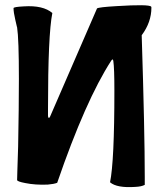

<svg xmlns="http://www.w3.org/2000/svg" viewBox="-20 -694 653 752"><path d="M416 -457Q419 -461 421 -461Q423 -462 424 -454Q428 -427 428 -338Q428 -63 411 20Q438 43 510 38Q534 37 547 30V0Q547 -176 535 -556Q573 -607 573 -664Q573 -667 572 -668Q564 -678 436 -670Q367 -666 360 -661Q181 -249 176 -237Q173 -232 172 -232Q169 -232 168 -239V-267Q168 -558 185 -643Q149 -674 73 -669Q33 -667 33 -662Q33 -646 40 -616Q47 -585 47 -587Q54 -542 54 -385Q54 -272 51 -120Q50 -74 48 -26Q47 12 47 11Q47 17 79 23Q118 31 167 29Q191 27 204 22Q315 -301 416 -457Z"/></svg>

Font: Bubblegum Sans
Style: Regular
Weight: 400
Designer: Angel Koziupa and Alejandro Paul
Foundry: Angel Koziupa and Alejandro Paul
Version: Version 1.001